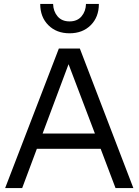

<svg xmlns="http://www.w3.org/2000/svg" viewBox="-20 -949 699 969"><path d="M183 -929H248Q249 -892 270.5 -866.5Q292 -841 331 -841Q370 -841 391.5 -866.5Q413 -892 414 -929H479Q479 -863 438 -822Q397 -781 331 -781Q265 -781 224 -822Q183 -863 183 -929ZM653 0H563L488 -198H166L92 0H6L277 -704H383ZM326 -625 195 -275H459Z"/></svg>

Font: CBA Beacon Sans
Style: Regular
Weight: 400
Designer: Wei Huang
Foundry: Wei Huang
Version: Version 1.002